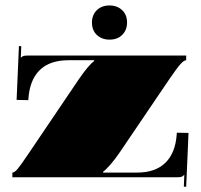

<svg xmlns="http://www.w3.org/2000/svg" viewBox="-20 -662 750 717"><path d="M389 -641.6Q417.4 -641.6 436 -624.3Q454.5 -607.1 454.5 -577.8Q454.5 -549.8 436.6 -531.9Q418.7 -514 389 -514Q360.6 -514 342 -531.2Q323.4 -548.5 323.4 -577.8Q323.4 -605.8 341.3 -623.7Q359.3 -641.6 389 -641.6ZM675.3 -454.5V-437.1Q667 -437.1 653.8 -422.4Q640.7 -407.8 614.1 -368.9L425.7 -90.9Q410 -67.7 392.7 -47.9Q375.4 -28 364.9 -20.5V-17.5H491.7Q560.3 -17.5 597.7 -54.2Q635.1 -90.9 639.9 -160L640.3 -166.5L684 -165.6L675.3 35.4L666.5 35L668.3 -8.7H667.4Q662.2 -3.5 657.6 -1.7Q653 0 641.6 0H26.2V-17.5Q34.1 -17.5 45.5 -30.8Q56.8 -44.1 84.8 -85.7L272.7 -363.6Q309.9 -418.3 331.7 -434V-437.1H236Q165.2 -437.1 127.4 -399.3Q89.6 -361.5 85.7 -288L42 -288.9L50.7 -489.9L59.4 -489.5L57.7 -446.2Q62.9 -451.5 67.5 -453Q72.1 -454.5 83 -454.5Z"/></svg>

Font: FoglihtenBlackPcs
Style: BlackPcs
Weight: 900
Version: Version 0.75